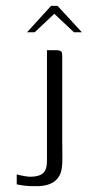

<svg xmlns="http://www.w3.org/2000/svg" viewBox="-20 -631 317 654"><path d="M192 -150Q192 -129 192.5 -101Q193 -73 190 -56Q188 -40 178.5 -26.5Q169 -13 152.5 -5.5Q136 2 112 3Q102 3 90 3Q78 3 64.5 1.5Q51 0 37 -3V-37Q43 -35 58.5 -32Q74 -29 83 -29Q113 -29 126.5 -41Q140 -53 140 -83V-460H173Q182 -460 186.5 -457Q191 -454 191.5 -448.5Q192 -443 192 -435ZM72 -521 154 -611H176L259 -521H232L165 -584L98 -521Z"/></svg>

Font: Genos Light
Style: Regular
Weight: 300
Designer: Robert E. Leuschke
Foundry: Robert E. Leuschke
Version: Version 1.010